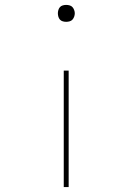

<svg xmlns="http://www.w3.org/2000/svg" viewBox="-20 -548 540 783"><path d="M250 -459Q243 -459 236 -461Q229 -463 224.5 -468Q220 -473 218 -480Q216 -487 216 -494Q216 -500 218 -507Q220 -514 224.5 -519Q229 -524 236 -526Q243 -528 250 -528Q257 -528 264 -526Q271 -524 275.5 -519Q280 -514 282.5 -507Q285 -500 285 -494Q285 -487 282.5 -480Q280 -473 275.5 -468Q271 -463 264 -461Q257 -459 250 -459ZM240 215V-260H260V215Z"/></svg>

Font: Iosevka Curly Thin
Style: Regular
Weight: 100
Monospace: yes
Designer: Belleve Invis
Foundry: Belleve Invis
Version: Version 22.1.2; ttfautohint (v1.8.4)